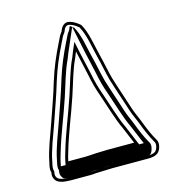

<svg xmlns="http://www.w3.org/2000/svg" viewBox="-115 -819 898 979"><g transform="rotate(-15 334.5 -329.0)"><path d="M295 -37 294.7 -37C276.3 -35.8 258.5 -34 240.8 -34H150.5C153 -47.1 155.6 -56.8 162.7 -80.4C190.5 -175.9 225.1 -254.6 256.6 -349.2C278.3 -414.4 294.4 -478.1 320.2 -532.4C325.8 -544.2 328.7 -554.4 333.3 -565.2C343.3 -517.5 351.1 -488.6 361.9 -437.1C372 -386.4 380.5 -355 395.7 -313.1C415.7 -255.9 438.6 -175.8 463 -125.6C474.4 -97.2 487.5 -67 499.4 -39H360.2C337 -39 315.4 -37 295.2 -37ZM259.9 -630.9C230.4 -571.3 206.5 -516.9 185 -447.7C164.3 -377.3 136.8 -303.3 114.4 -237.7C95.6 -184.2 66.9 -114.1 56.2 -54.7C52.8 -37.2 46.2 -22.1 52.7 -2.1C49.8 11.6 49.7 25.2 59.4 38.9C70.3 54 84.2 55.9 98.1 59.9L116.7 61.9C122.3 62.7 129 63 136.5 63H240.8C250.9 63 259.9 62.5 271.7 61C299.5 60.9 331.2 58 360.2 58H545.5C581.7 58 606.5 50.9 616.2 18.7C621.5 1.5 621.6 -12.9 612.8 -25.7C594.9 -56.6 580.7 -90.2 566.6 -127C556.3 -155.4 541.7 -183.1 533.2 -210.3C517.5 -260.8 490.9 -336.6 476.7 -384C467.5 -414.6 455.1 -481.6 446.4 -513C431.2 -572.1 423.3 -638.7 394.7 -688.3C380.2 -700.1 364.6 -712.8 341.4 -719.2C311.8 -727.4 296 -703.4 289.9 -684.8C289.5 -683.6 288.8 -682.3 287.8 -680.8C272.4 -661.7 271.9 -653.3 259.9 -630.9ZM295.4 -22C318.1 -22.1 337.6 -24 360.2 -24H522.1L513.2 -44.8C501.2 -73.1 488.1 -103.4 476.7 -131.6C453.2 -180 430.1 -260 409.8 -318.1C394.8 -359.7 386.7 -389.5 376.6 -440.1C366.5 -488.2 359.2 -514.2 350.4 -556C349.7 -560 348.8 -564.4 348 -568.3L338.3 -614.6L319.5 -571.1C314.4 -559.2 311.6 -549.3 306.7 -538.8C279.9 -482.6 263.9 -418.4 242.4 -354C211.1 -260.2 176.4 -181.1 148.4 -84.7C141.3 -61.2 138.4 -50.6 135.7 -36.8L132.4 -19H240.8C259.3 -19 277.9 -20.9 295.4 -22ZM240.8 48H136.5C129.4 48 123.4 47.7 118.4 47.1L101 45.1C84.9 40.7 78.7 40 71.6 30.1C64.1 19.6 65.4 10 68.3 -2.9C62.7 -20.1 66.5 -28.9 70.9 -51.9C81.2 -109.2 109.6 -178.5 128.6 -232.8C150.9 -298.2 178.6 -372.5 199.4 -443.4C220.5 -511.4 244 -564.8 273.2 -624C286.1 -648 285.8 -654.5 299.5 -671.4C301.5 -674 303.1 -677.1 304.1 -680C309.7 -697.1 320.3 -709.5 337.4 -704.7C356.3 -699.5 369.5 -689.5 383 -678.5C409 -631.3 416.5 -569.1 431.9 -509.1C440.4 -478.5 452.7 -411.9 462.3 -379.7C476.7 -331.7 503.3 -255.9 518.9 -205.9C528 -176.7 542.6 -149.2 552.5 -121.7C566.8 -84.4 581.2 -50.3 599.9 -18.1C605 -9.3 607 -2.3 601.9 14.3C594.9 37.5 580.4 43 545.5 43H360.2C338.7 43 315.8 44.9 296.6 45L296 45C276.5 46.5 258.1 48 240.8 48ZM298.6 -22C283.5 -21 264.3 -19 240.8 -19H107.5L110.6 -35.1C113.1 -48.4 115.9 -58.5 123 -82.1C150.9 -177.9 185.5 -256.8 216.9 -351.1C238.6 -416 254.5 -479.8 280.8 -535C286.1 -546.2 288.9 -556.3 293.8 -567.6L347.1 -690.9L373.2 -566.4C374 -562.5 374.8 -558.3 375.6 -554.2C384.5 -511.9 391.8 -486 401.8 -438.2C411.9 -387.6 420.2 -356.8 435.4 -315.1C455.5 -257.5 478.3 -177.8 502.4 -128C514 -99.3 527 -69.6 538.9 -41.4L546.3 -24H360.2C343.6 -24 324.7 -22.2 298.6 -22ZM360.2 43H545.5C555.2 43 567.4 47.2 576.5 17C581.5 0.5 581.3 -11.5 573.9 -22.2C555.2 -54.4 541.2 -87.7 527 -124.9C516.9 -152.9 502.2 -180.5 493.5 -208.6C477.8 -258.9 451.2 -334.7 437 -382.3C427.6 -413.6 415.2 -480.4 406.6 -511.5C391.4 -570.6 383.5 -635.5 356.5 -683.6C350.1 -688.8 343.6 -693.9 336.8 -698.2C333.9 -693.7 331.2 -688 329.5 -682.9C328.8 -680.9 328.2 -679.5 326.3 -676.8C311.6 -658.5 311.7 -651.4 299.1 -628C269.8 -568.6 246.1 -514.7 224.8 -446C204 -375.4 176.4 -301.3 154.1 -235.8C135.2 -181.9 106.6 -112.2 96.1 -53.6C92.3 -34.2 86.9 -20.9 92.9 -2.4C90 11.1 89.7 23.2 98.1 35C105.6 45.5 105.8 43.5 116 46.2L128.7 47.6C130.4 47.9 131.9 48 136.5 48H240.8C248.8 48 261.1 46 271.3 46C302.1 45.9 319.4 43 360.2 43Z"/></g></svg>

Font: HoneyBee
Style: Blur
Weight: 700
Foundry: Cannot Into Space Fonts
Version: Version 0.89